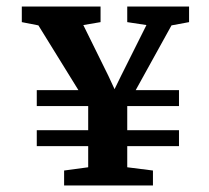

<svg xmlns="http://www.w3.org/2000/svg" viewBox="-20 -570 641 590"><path d="M93 -244V-293H221L98 -492L47 -502V-550H289V-502L236 -493L313 -337L332 -296L352 -337L430 -493L371 -502V-550H561V-502L507 -492L397 -293H530V-244H371V-170H530V-121H371V-56L450 -46V0H177V-46L251 -56V-121H93V-170H251V-244Z"/></svg>

Font: Aikya
Style: Bold
Weight: 700
Designer: Neelakash Kshetrimayum (Latin subset based on Merriweather by Eben Sorkin)
Foundry: Brand New Type
Version: Version 1.00 b005